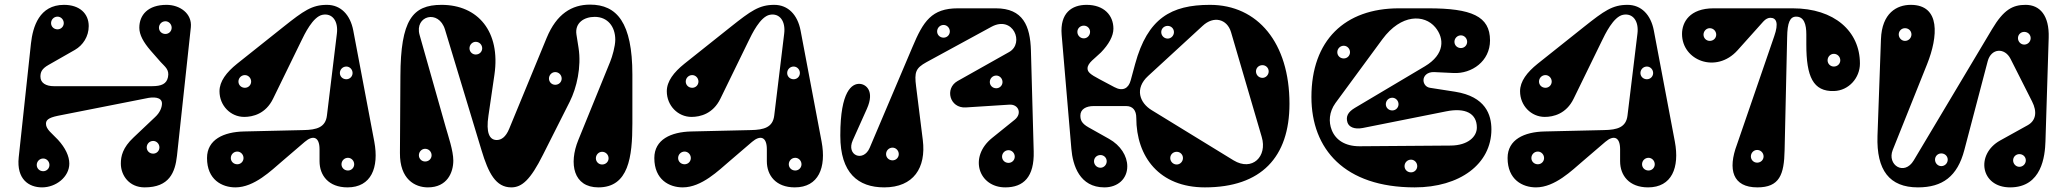

<svg xmlns="http://www.w3.org/2000/svg" viewBox="-20 -796 8952 831"><path d="M701 -775C620 -775 583 -731 583 -676C583 -645 601 -613 632 -577L675 -528C694 -507 714 -495 707 -462C701 -433 679 -423 638 -423H213C179 -423 155 -437 155 -464C155 -483 160 -498 190 -515L304 -580C339 -600 364 -638 364 -683C364 -737 325 -775 257 -775C150 -775 122 -680 114 -608L61 -115C51 -20 105 15 162 15C222 15 280 -30 280 -88C280 -120 263 -156 231 -191C206 -218 179 -236 179 -260C179 -275 187 -286 231 -295L611 -370C645 -378 681 -376 681 -348C681 -332 673 -309 651 -289L558 -201C511 -157 503 -120 503 -88C503 -37 539 15 606 15C713 15 738 -50 746 -122L806 -678C812 -738 758 -775 701 -775ZM643 -131C627 -131 615 -143 615 -158C615 -173 627 -186 643 -186C658 -186 670 -173 670 -158C670 -143 658 -131 643 -131ZM229 -669C213 -669 201 -681 201 -696C201 -711 213 -724 229 -724C244 -724 256 -711 256 -696C256 -681 244 -669 229 -669ZM696 -649C680 -649 668 -661 668 -676C668 -691 680 -704 696 -704C711 -704 723 -691 723 -676C723 -661 711 -649 696 -649ZM167 -55C151 -55 139 -67 139 -82C139 -97 151 -110 167 -110C182 -110 194 -97 194 -82C194 -67 182 -55 167 -55Z M1294 -233 1036 -227C948 -225 876 -192 876 -112C876 -18 941 15 999 15C1081 15 1155 -59 1201 -98L1299 -182C1334 -212 1363 -205 1363 -150V-98C1363 -37 1402 15 1484 15C1587 15 1621 -71 1600 -183L1509 -664C1496 -732 1455 -775 1395 -775C1330 -775 1294 -749 1207 -680L1006 -520C960 -483 930 -444 930 -401C930 -339 978 -290 1037 -290C1074 -290 1130 -303 1162 -369L1283 -617C1298 -648 1334 -724 1376 -732C1418 -740 1445 -705 1438 -650L1395 -296C1389 -245 1351 -234 1294 -233ZM1479 -453C1463 -453 1451 -465 1451 -480C1451 -495 1463 -508 1479 -508C1494 -508 1506 -495 1506 -480C1506 -465 1494 -453 1479 -453ZM1007 -85C991 -85 979 -97 979 -112C979 -127 991 -140 1007 -140C1022 -140 1034 -127 1034 -112C1034 -97 1022 -85 1007 -85ZM1486 -58C1470 -58 1458 -70 1458 -85C1458 -100 1470 -113 1486 -113C1501 -113 1513 -100 1513 -85C1513 -70 1501 -58 1486 -58ZM1040 -416C1024 -416 1012 -428 1012 -443C1012 -458 1024 -471 1040 -471C1055 -471 1067 -458 1067 -443C1067 -428 1055 -416 1040 -416Z M2094 -295 2120 -473C2147 -659 2049 -775 1891 -775C1765 -775 1714 -709 1713 -467L1711 -134C1710 -20 1776 15 1832 15C1916 15 1942 -50 1942 -101C1942 -144 1920 -207 1909 -246L1796 -645C1773 -728 1879 -757 1906 -668L2064 -146C2094 -46 2126 15 2193 15C2239 15 2276 -18 2330 -126L2446 -356C2476 -416 2497 -506 2484 -589L2475 -646C2467 -697 2508 -723 2554 -723C2610 -723 2643 -681 2643 -624C2643 -596 2630 -551 2621 -529L2483 -190C2441 -87 2462 15 2570 15C2701 15 2717 -117 2717 -262V-473C2717 -698 2650 -776 2534 -776C2455 -776 2389 -736 2346 -632L2184 -239C2169 -202 2149 -190 2130 -190C2098 -190 2083 -222 2094 -295ZM2586 -84C2571 -84 2559 -96 2559 -111C2559 -126 2571 -139 2586 -139C2602 -139 2614 -126 2614 -111C2614 -96 2602 -84 2586 -84ZM2383 -429C2368 -429 2356 -441 2356 -456C2356 -471 2368 -484 2383 -484C2399 -484 2411 -471 2411 -456C2411 -441 2399 -429 2383 -429ZM2039 -560C2024 -560 2012 -572 2012 -587C2012 -602 2024 -615 2039 -615C2055 -615 2067 -602 2067 -587C2067 -572 2055 -560 2039 -560ZM1820 -97C1805 -97 1793 -109 1793 -124C1793 -139 1805 -152 1820 -152C1836 -152 1848 -139 1848 -124C1848 -109 1836 -97 1820 -97Z M3230 -233 2972 -227C2884 -225 2812 -192 2812 -112C2812 -18 2877 15 2935 15C3017 15 3091 -59 3137 -98L3235 -182C3270 -212 3299 -205 3299 -150V-98C3299 -37 3338 15 3420 15C3523 15 3557 -71 3536 -183L3445 -664C3432 -732 3391 -775 3331 -775C3266 -775 3230 -749 3143 -680L2942 -520C2896 -483 2866 -444 2866 -401C2866 -339 2914 -290 2973 -290C3010 -290 3066 -303 3098 -369L3219 -617C3234 -648 3270 -724 3312 -732C3354 -740 3381 -705 3374 -650L3331 -296C3325 -245 3287 -234 3230 -233ZM3415 -453C3399 -453 3387 -465 3387 -480C3387 -495 3399 -508 3415 -508C3430 -508 3442 -495 3442 -480C3442 -465 3430 -453 3415 -453ZM2943 -85C2927 -85 2915 -97 2915 -112C2915 -127 2927 -140 2943 -140C2958 -140 2970 -127 2970 -112C2970 -97 2958 -85 2943 -85ZM3422 -58C3406 -58 3394 -70 3394 -85C3394 -100 3406 -113 3422 -113C3437 -113 3449 -100 3449 -85C3449 -70 3437 -58 3422 -58ZM2976 -416C2960 -416 2948 -428 2948 -443C2948 -458 2960 -471 2976 -471C2991 -471 3003 -458 3003 -443C3003 -428 2991 -416 2976 -416Z M3617 -211V-208C3617 -47 3694 15 3807 15C3934 15 3989 -70 3974 -190L3945 -422C3937 -484 3943 -501 3990 -527L4271 -680C4365 -731 4415 -609 4348 -571L4124 -445C4068 -413 4090 -327 4160 -331L4348 -343C4388 -346 4405 -305 4372 -278L4274 -199C4171 -116 4216 15 4331 15C4410 15 4457 -30 4454 -141L4442 -577C4439 -684 4408 -760 4290 -760H4126C4012 -760 3976 -704 3929 -592L3744 -156C3717 -93 3641 -123 3671 -189L3732 -325C3767 -403 3727 -432 3701 -433C3668 -435 3617 -403 3617 -211ZM4292 -414C4276 -414 4264 -426 4264 -441C4264 -456 4276 -469 4292 -469C4307 -469 4319 -456 4319 -441C4319 -426 4307 -414 4292 -414ZM3843 -102C3827 -102 3815 -114 3815 -129C3815 -144 3827 -157 3843 -157C3858 -157 3870 -144 3870 -129C3870 -114 3858 -102 3843 -102ZM4064 -633C4048 -633 4036 -645 4036 -660C4036 -675 4048 -688 4064 -688C4079 -688 4091 -675 4091 -660C4091 -645 4079 -633 4064 -633ZM4345 -91C4329 -91 4317 -103 4317 -118C4317 -133 4329 -146 4345 -146C4360 -146 4372 -133 4372 -118C4372 -103 4360 -91 4345 -91Z M4575 -645 4617 -152C4623 -80 4653 15 4760 15C4818 15 4859 -22 4859 -76C4859 -121 4830 -167 4780 -195L4691 -245C4661 -262 4656 -277 4656 -296C4656 -323 4680 -337 4714 -337H4854C4883 -337 4898 -318 4898 -286C4898 -117 4998 15 5195 15C5439 15 5561 -116 5561 -347C5561 -610 5424 -775 5217 -775C5049 -775 4947 -717 4893 -519L4874 -449C4865 -414 4840 -399 4803 -419L4739 -453C4697 -475 4687 -485 4687 -500C4687 -524 4719 -543 4745 -569C4779 -604 4799 -640 4799 -672C4799 -730 4758 -775 4683 -775C4619 -775 4567 -740 4575 -645ZM4949 -467 5185 -684C5233 -729 5291 -714 5308 -657L5441 -203C5466 -119 5400 -53 5319 -102L4965 -319C4912 -351 4890 -413 4949 -467ZM5444 -514C5459 -514 5471 -502 5471 -487C5471 -472 5459 -459 5444 -459C5428 -459 5416 -472 5416 -487C5416 -502 5428 -514 5444 -514ZM5073 -139C5088 -139 5100 -127 5100 -112C5100 -97 5088 -84 5073 -84C5057 -84 5045 -97 5045 -112C5045 -127 5057 -139 5073 -139ZM5034 -684C5049 -684 5061 -672 5061 -657C5061 -642 5049 -629 5034 -629C5018 -629 5006 -642 5006 -657C5006 -672 5018 -684 5034 -684ZM4743 -125C4758 -125 4770 -113 4770 -98C4770 -83 4758 -70 4743 -70C4727 -70 4715 -83 4715 -98C4715 -113 4727 -125 4743 -125ZM4671 -685C4686 -685 4698 -673 4698 -658C4698 -643 4686 -630 4671 -630C4655 -630 4643 -643 4643 -658C4643 -673 4655 -685 4671 -685Z M6187 -484 6271 -480C6350 -476 6429 -531 6429 -621C6429 -726 6349 -760 6161 -760H6035C5800 -760 5656 -621 5656 -376C5656 -151 5799 15 6103 15C6298 15 6435 -86 6435 -236C6435 -299 6410 -378 6278 -399L6169 -416C6150 -419 6141 -435 6141 -449C6141 -467 6157 -485 6187 -484ZM6260 -166 5864 -163C5802 -163 5761 -190 5744 -233C5730 -268 5732 -311 5760 -350L5963 -626C6045 -737 6145 -734 6192 -678C6232 -630 6234 -561 6147 -509L5844 -329C5814 -311 5804 -292 5812 -266C5818 -247 5841 -235 5878 -242L6239 -314C6323 -331 6372 -305 6372 -244C6372 -204 6333 -167 6260 -166ZM6087 -50C6071 -50 6059 -62 6059 -77C6059 -92 6071 -105 6087 -105C6102 -105 6114 -92 6114 -77C6114 -62 6102 -50 6087 -50ZM5796 -543C5780 -543 5768 -555 5768 -570C5768 -585 5780 -598 5796 -598C5811 -598 5823 -585 5823 -570C5823 -555 5811 -543 5796 -543ZM6303 -588C6287 -588 6275 -600 6275 -615C6275 -630 6287 -643 6303 -643C6318 -643 6330 -630 6330 -615C6330 -600 6318 -588 6303 -588ZM6006 -318C5990 -318 5978 -330 5978 -345C5978 -360 5990 -373 6006 -373C6021 -373 6033 -360 6033 -345C6033 -330 6021 -318 6006 -318Z M6923 -233 6665 -227C6577 -225 6505 -192 6505 -112C6505 -18 6570 15 6628 15C6710 15 6784 -59 6830 -98L6928 -182C6963 -212 6992 -205 6992 -150V-98C6992 -37 7031 15 7113 15C7216 15 7250 -71 7229 -183L7138 -664C7125 -732 7084 -775 7024 -775C6959 -775 6923 -749 6836 -680L6635 -520C6589 -483 6559 -444 6559 -401C6559 -339 6607 -290 6666 -290C6703 -290 6759 -303 6791 -369L6912 -617C6927 -648 6963 -724 7005 -732C7047 -740 7074 -705 7067 -650L7024 -296C7018 -245 6980 -234 6923 -233ZM7108 -453C7092 -453 7080 -465 7080 -480C7080 -495 7092 -508 7108 -508C7123 -508 7135 -495 7135 -480C7135 -465 7123 -453 7108 -453ZM6636 -85C6620 -85 6608 -97 6608 -112C6608 -127 6620 -140 6636 -140C6651 -140 6663 -127 6663 -112C6663 -97 6651 -85 6636 -85ZM7115 -58C7099 -58 7087 -70 7087 -85C7087 -100 7099 -113 7115 -113C7130 -113 7142 -100 7142 -85C7142 -70 7130 -58 7115 -58ZM6669 -416C6653 -416 6641 -428 6641 -443C6641 -458 6653 -471 6669 -471C6684 -471 6696 -458 6696 -443C6696 -428 6684 -416 6669 -416Z M7659 -639 7498 -171C7457 -62 7479 15 7586 15C7682 15 7702 -40 7704 -146L7715 -635C7716 -698 7727 -724 7754 -724C7788 -724 7798 -691 7798 -647V-603C7798 -465 7827 -399 7918 -402C7982 -404 8030 -459 8030 -521C8030 -660 7920 -760 7739 -760H7397C7293 -760 7260 -700 7260 -649C7260 -534 7408 -476 7500 -578L7612 -703C7622 -714 7633 -719 7642 -719C7669 -719 7679 -696 7659 -639ZM7585 -92C7570 -92 7558 -104 7558 -119C7558 -134 7570 -147 7585 -147C7601 -147 7613 -134 7613 -119C7613 -104 7601 -92 7585 -92ZM7917 -508C7902 -508 7890 -520 7890 -535C7890 -550 7902 -563 7917 -563C7933 -563 7945 -550 7945 -535C7945 -520 7933 -508 7917 -508ZM7380 -619C7365 -619 7353 -631 7353 -646C7353 -661 7365 -674 7380 -674C7396 -674 7408 -661 7408 -646C7408 -631 7396 -619 7380 -619Z M8833 -184 8847 -633C8850 -729 8809 -775 8747 -775C8691 -775 8652 -754 8602 -670L8263 -102C8222 -33 8146 -82 8172 -147L8321 -519C8368 -637 8380 -775 8250 -775C8190 -775 8125 -740 8121 -626L8106 -208C8101 -59 8158 15 8281 15C8387 15 8452 -32 8482 -147L8583 -531C8598 -588 8657 -591 8682 -541L8775 -357C8798 -312 8792 -274 8756 -254L8637 -188C8529 -128 8552 15 8680 15C8818 15 8831 -122 8833 -184ZM8225 -674C8241 -674 8253 -662 8253 -647C8253 -632 8241 -619 8225 -619C8210 -619 8198 -632 8198 -647C8198 -662 8210 -674 8225 -674ZM8720 -129C8736 -129 8748 -117 8748 -102C8748 -87 8736 -74 8720 -74C8705 -74 8693 -87 8693 -102C8693 -117 8705 -129 8720 -129ZM8382 -132C8398 -132 8410 -120 8410 -105C8410 -90 8398 -77 8382 -77C8367 -77 8355 -90 8355 -105C8355 -120 8367 -132 8382 -132ZM8741 -658C8757 -658 8769 -646 8769 -631C8769 -616 8757 -603 8741 -603C8726 -603 8714 -616 8714 -631C8714 -646 8726 -658 8741 -658Z"/></svg>

Font: Pilowlava Atome
Style: Regular
Weight: 500
Designer: Anton Moglia, Jérémy Landes, Maksym Kobuzan (Cyrillic), Velvetyne Type Foundry
Foundry: Anton Moglia, Jérémy Landes, Velvetyne Type Foundry
Version: Version 1.002;Glyphs 3.3 (3303)